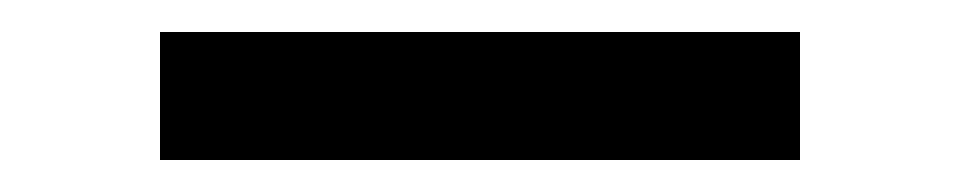

<svg xmlns="http://www.w3.org/2000/svg" viewBox="-20 -100 600 120"><path d="M80 0H480V-80H80Z"/></svg>

Font: Gauge
Style: Regular
Weight: 400
Designer: Daniel Pimley
Foundry: Daniel Pimley
Version: Version 1.004;PS 001.001;hotconv 1.0.56